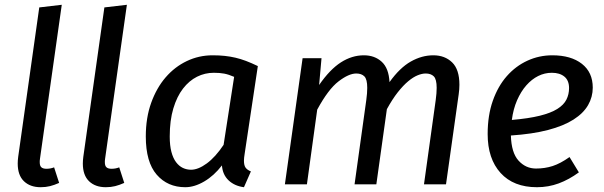

<svg xmlns="http://www.w3.org/2000/svg" viewBox="-20 -770 2522 802"><path d="M227 -6Q207 3 189 7.5Q171 12 150 12Q106 12 80 -13Q54 -38 54 -87Q54 -94 54.5 -100.5Q55 -107 56 -115L144 -739L238 -750L147 -107Q146 -102 146 -98V-92Q146 -77 153 -71Q160 -65 174 -65Q191 -65 206 -71Z M499 -6Q479 3 461 7.5Q443 12 422 12Q378 12 352 -13Q326 -38 326 -87Q326 -94 326.5 -100.5Q327 -107 328 -115L416 -739L510 -750L419 -107Q418 -102 418 -98V-92Q418 -77 425 -71Q432 -65 446 -65Q463 -65 478 -71Z M1002 -128Q999 -110 999 -99Q999 -79 1006 -69.5Q1013 -60 1028 -54L999 12Q960 7 935 -16.5Q910 -40 907 -79Q874 -36 833 -12Q792 12 754 12Q680 12 634.5 -40.5Q589 -93 589 -200Q589 -278 611.5 -340.5Q634 -403 672 -447Q710 -491 760.5 -515Q811 -539 868 -539Q896 -539 919 -536.5Q942 -534 963.5 -529Q985 -524 1007.5 -515.5Q1030 -507 1057 -494ZM778 -61Q808 -61 844 -87.5Q880 -114 914 -165L958 -449Q935 -459 916.5 -462.5Q898 -466 873 -466Q836 -466 803 -449.5Q770 -433 744.5 -400Q719 -367 704 -317Q689 -267 689 -200Q689 -162 696 -135.5Q703 -109 715.5 -92.5Q728 -76 744 -68.5Q760 -61 778 -61Z M1262 0H1170L1244 -527H1323L1313 -415Q1358 -480 1404 -509.5Q1450 -539 1500 -539Q1545 -539 1574.5 -512Q1604 -485 1607 -427Q1650 -487 1696 -513Q1742 -539 1790 -539Q1838 -539 1868.5 -509.5Q1899 -480 1899 -416Q1899 -397 1896 -376L1843 0H1751L1800 -352Q1802 -367 1803 -379.5Q1804 -392 1804 -403Q1804 -439 1792 -451Q1780 -463 1758 -463Q1743 -463 1724.5 -455.5Q1706 -448 1685 -430.5Q1664 -413 1641.5 -384.5Q1619 -356 1596 -314L1552 0H1461L1510 -352Q1512 -367 1513 -379.5Q1514 -392 1514 -403Q1514 -439 1502 -451Q1490 -463 1468 -463Q1437 -463 1394 -430Q1351 -397 1305 -312Z M2456 -404Q2456 -365 2436.5 -331Q2417 -297 2375.5 -270.5Q2334 -244 2269 -227Q2204 -210 2114 -204Q2116 -132 2146 -99Q2176 -66 2219 -66Q2256 -66 2288.5 -76.5Q2321 -87 2359 -114L2398 -50Q2357 -20 2314 -4Q2271 12 2223 12Q2125 12 2071 -47.5Q2017 -107 2017 -210Q2017 -288 2038.5 -349Q2060 -410 2097 -452Q2134 -494 2183 -516.5Q2232 -539 2287 -539Q2365 -539 2410.5 -503.5Q2456 -468 2456 -404ZM2285 -466Q2255 -466 2228 -452.5Q2201 -439 2178.5 -413.5Q2156 -388 2140 -351.5Q2124 -315 2118 -269Q2188 -275 2234.5 -286.5Q2281 -298 2308 -315Q2335 -332 2346 -354Q2357 -376 2357 -402Q2357 -434 2337.5 -450Q2318 -466 2285 -466Z"/></svg>

Font: Yekcdsyqcyvpieeyorgstswgcgt
Style: Regular
Weight: 400
Italic angle: -8°
Designer: Carrois Corporate & Edenspiekermann
Foundry: Carrois Corporate GbR & Edenspiekermann AG
Version: Version 2.001